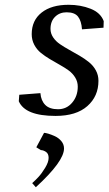

<svg xmlns="http://www.w3.org/2000/svg" viewBox="-20 -474 451 798"><path d="M58.1 -53.2 60.1 -80.1 147.9 -86.9Q150.4 -55.7 168.2 -37.8Q186 -20 221.2 -20Q256.8 -20 280 -47.4Q303.2 -74.7 303.2 -113.8Q303.2 -134.3 292.7 -151.6Q282.2 -168.9 265.4 -181.2Q248.5 -193.4 228 -204.8Q207.5 -216.3 187 -228.5Q166.5 -240.7 149.7 -254.4Q132.8 -268.1 122.3 -288.1Q111.8 -308.1 111.8 -332Q111.8 -389.2 152.8 -421.6Q193.8 -454.1 265.1 -454.1Q314.9 -454.1 356.4 -437.7Q397.9 -421.4 411.1 -386.2L410.2 -358.9L320.8 -352.1Q318.4 -386.7 304.4 -404.8Q290.5 -422.9 256.8 -422.9Q228 -422.9 209 -404.3Q189.9 -385.7 189.9 -354Q189.9 -335 200.9 -318.6Q211.9 -302.2 229.5 -290.3Q247.1 -278.3 268.3 -266.6Q289.6 -254.9 310.8 -242.4Q332 -230 349.6 -215.8Q367.2 -201.7 378.2 -181.9Q389.2 -162.1 389.2 -138.2Q389.2 -73.7 343 -33Q296.9 7.8 210.9 7.8Q84.5 7.8 58.1 -53.2ZM113.8 287.1Q126.5 275.9 139.9 261.5Q153.3 247.1 167.7 223.4Q182.1 199.7 182.1 182.1Q182.1 164.6 170.9 157.2Q159.7 149.9 149.9 149.9L130.9 138.2L163.1 78.1Q168.5 78.1 180.4 81.5Q192.4 85 208 92Q223.6 99.1 234.9 112.5Q246.1 126 246.1 143.1Q246.1 196.8 128.9 304.2Z"/></svg>

Font: Dehuti Alt
Style: Bold-Italic
Weight: 700
Version: Version 1.2